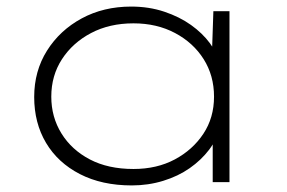

<svg xmlns="http://www.w3.org/2000/svg" viewBox="-20 -554 872 584"><path d="M381 10Q290 10 223 -24.5Q156 -59 120 -119.5Q84 -180 84 -259Q84 -338 123 -400Q162 -462 228.5 -498Q295 -534 379 -534Q433 -534 479.5 -518.5Q526 -503 561 -478Q596 -453 618.5 -422.5Q641 -392 648 -361L624 -371L629 -520H678V0H627V-143L646 -165Q640 -130 616 -98.5Q592 -67 557 -42.5Q522 -18 476.5 -4Q431 10 381 10ZM386 -40Q457 -40 511.5 -69Q566 -98 598.5 -147Q631 -196 631 -260Q631 -324 599.5 -374Q568 -424 512.5 -453.5Q457 -483 386 -483Q313 -483 257 -453.5Q201 -424 168.5 -374Q136 -324 136 -260Q136 -198 167 -148Q198 -98 253.5 -69Q309 -40 386 -40Z"/></svg>

Font: Lexend Mega ExtraLight
Style: Regular
Weight: 250
Version: Version 1.007